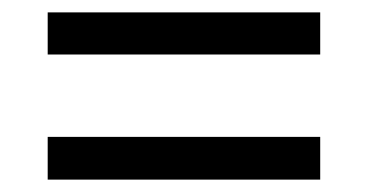

<svg xmlns="http://www.w3.org/2000/svg" viewBox="-20 -495 593 310"><path d="M497 -205H57V-274H497ZM497 -407H57V-475H497Z"/></svg>

Font: Hind Jalandhar
Style: Regular
Weight: 400
Designer: Namrata Goyal
Foundry: Indian Type Foundry
Version: Version 0.702;PS 1.0;hotconv 1.0.81;makeotf.lib2.5.63406